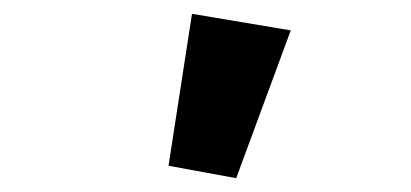

<svg xmlns="http://www.w3.org/2000/svg" viewBox="-20 -813 595 278"><path d="M258 -793 224 -573 322 -555 401 -769Z"/></svg>

Font: Cambridge Sans Bold
Style: Regular
Weight: 700
Version: Version 2.020;PS 002.020;hotconv 1.0.88;makeotf.lib2.5.64775